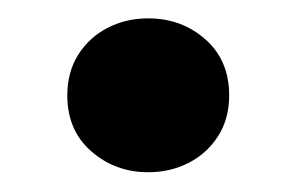

<svg xmlns="http://www.w3.org/2000/svg" viewBox="-20 -168 315 204"><path d="M137.5 15Q102.5 15 77 -7.2Q51.5 -29.5 51.5 -66.5Q51.5 -91.5 63.2 -110Q75 -128.5 94.5 -138.5Q114 -148.5 137.5 -148.5Q173 -148.5 198.2 -126.2Q223.5 -104 223.5 -66.5Q223.5 -42 211.8 -23.5Q200 -5 180.5 5Q161 15 137.5 15Z"/></svg>

Font: Geologica Medium
Style: Regular
Weight: 500
Designer: Sindre Bremnes, Frode Helland
Foundry: Monokrom Skriftforlag AS
Version: Version 1.010;gftools[0.9.28]